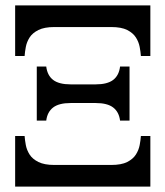

<svg xmlns="http://www.w3.org/2000/svg" viewBox="-20 -690 612 710"><path d="M536 -670V-483H501Q500 -498 496.5 -516.5Q493 -535 482.5 -551.5Q472 -568 450.5 -579Q429 -590 391 -590H181Q144 -590 122 -579Q100 -568 89.5 -551.5Q79 -535 75.5 -516.5Q72 -498 71 -483H36V-670ZM536 0H36V-187H71Q72 -172 75.5 -153.5Q79 -135 89.5 -118.5Q100 -102 122 -91Q144 -80 181 -80H391Q429 -80 450.5 -91Q472 -102 482.5 -118.5Q493 -135 496.5 -153.5Q500 -172 501 -187H536ZM424 -444H459V-244H424Q420 -276 398.5 -292.5Q377 -309 334 -309H241Q198 -309 176.5 -292.5Q155 -276 151 -244H116V-444H151Q155 -411 176.5 -394.5Q198 -378 241 -378H334Q377 -378 398.5 -394.5Q420 -411 424 -444Z"/></svg>

Font: Brygada 1918 Medium
Style: Regular
Weight: 500
Designer: Mateusz Machalski | Borys Kosmynka | Przemek Hoffer
Foundry: NIEPODLEGLA 2018
Version: Version 3.006